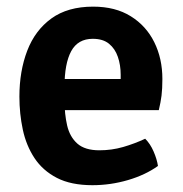

<svg xmlns="http://www.w3.org/2000/svg" viewBox="-20 -530 538 564"><path d="M120 -206.5V-298H334.5V-310.5Q334.5 -339 326.2 -363Q318 -387 300.2 -401.5Q282.5 -416 252.5 -416Q209 -416 189.2 -379.8Q169.5 -343.5 169.5 -275V-235.5Q169.5 -195 177.2 -161.5Q185 -128 207.2 -108.2Q229.5 -88.5 272 -88.5Q308 -88.5 341.8 -98.2Q375.5 -108 406.5 -122.5Q421.5 -107.5 431.2 -85Q441 -62.5 444 -42.5Q407 -16 355.8 -1Q304.5 14 251.5 14Q188.5 14 147 -7.5Q105.5 -29 81.2 -65.8Q57 -102.5 47 -149.2Q37 -196 37 -246Q37 -321 60 -381Q83 -441 131 -475.8Q179 -510.5 253.5 -510.5Q319 -510.5 364.2 -482.2Q409.5 -454 433.2 -406Q457 -358 457 -298Q457 -269 454.5 -249.2Q452 -229.5 446.5 -206.5Z"/></svg>

Font: Signika SemiBold
Style: Regular
Weight: 600
Designer: Anna Giedry
Foundry: Anna Giedry
Version: Version 2.001